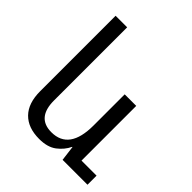

<svg xmlns="http://www.w3.org/2000/svg" viewBox="-208 -898 1047 1047"><g transform="rotate(45 315.0 -375.0)"><path d="M262 10Q176 10 129 -38Q82 -86 82 -178V-760H171V-196Q171 -63 283 -63Q420 -63 420 -252V-492H509V-70H625V0H433L422 -87H420Q401 -47 363.5 -18.5Q326 10 262 10Z"/></g></svg>

Font: Noto Sans Armenian
Style: Regular
Weight: 400
Designer: Monotype Design Team
Foundry: Monotype Imaging Inc.
Version: Version 2.040;GOOG;noto-fonts:20170220:a8a215d2e889